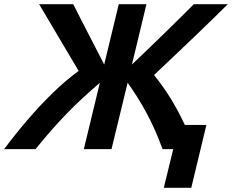

<svg xmlns="http://www.w3.org/2000/svg" viewBox="-50 -713 1110 918"><path d="M733.2 185 778.2 0H727.2Q709.8 -48 690.9 -90.5Q672 -133 651.1 -171.9Q630.2 -210.8 607.6 -246.8Q585 -282.8 560.2 -317.5L483.2 0H350.8L427.5 -317.5Q384 -279.8 344.1 -243.1Q304.2 -206.5 267.2 -168Q230.2 -129.5 193.9 -88.2Q157.5 -47 120 0H-30.2Q22.5 -70.8 81 -139.1Q139.5 -207.5 201.4 -267.8Q263.2 -328 326 -374Q278.8 -454.5 231.2 -533.9Q183.8 -613.2 137 -693H300.2Q318.2 -657 336.9 -620.8Q355.5 -584.5 374.2 -548Q393 -511.5 411.6 -475.6Q430.2 -439.8 448.2 -404.5L517.8 -693H650.2L580.8 -404.5Q619 -441 657.8 -478.1Q696.5 -515.2 734.5 -552.4Q772.5 -589.5 808.4 -624.9Q844.2 -660.2 876.8 -693H1039.2Q1008.5 -662.5 974.1 -629Q939.8 -595.5 903.5 -560.6Q867.2 -525.8 830.2 -490.5Q793.2 -455.2 757 -420.9Q720.8 -386.5 686.5 -354.2Q731.2 -299.2 767.6 -239.5Q804 -179.8 833.5 -115.8H936.8L864.5 185Z"/></svg>

Font: Ubuntu Sans
Style: Italic
Weight: 400
Italic angle: -13.5°
Designer: Dalton Maag Ltd
Foundry: Dalton Maag Ltd
Version: Version 1.006